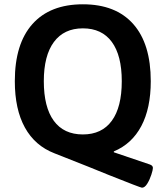

<svg xmlns="http://www.w3.org/2000/svg" viewBox="-20 -727 771 894"><path d="M487 88Q450 73 389.5 48.5Q329 24 234 -13Q143 -48 96 -133Q49 -218 49 -349Q49 -523 131 -615Q213 -707 366 -707Q519 -707 600.5 -615Q682 -523 682 -349Q682 -223 638 -140Q594 -57 510 -22V-18L678 39Q692 44 692 55Q692 64 684.5 87Q677 110 665.5 128.5Q654 147 641 147Q635 147 487 88ZM547 -349Q547 -469 500.5 -532Q454 -595 366 -595Q278 -595 231 -531.5Q184 -468 184 -349Q184 -228 230.5 -164.5Q277 -101 366 -101Q454 -101 500.5 -164.5Q547 -228 547 -349Z"/></svg>

Font: Asap-SemiBold
Style: Regular
Weight: 600
Designer: Pablo Cosgaya
Foundry: Omnibus-Type
Version: Version 2.000; ttfautohint (v1.8)